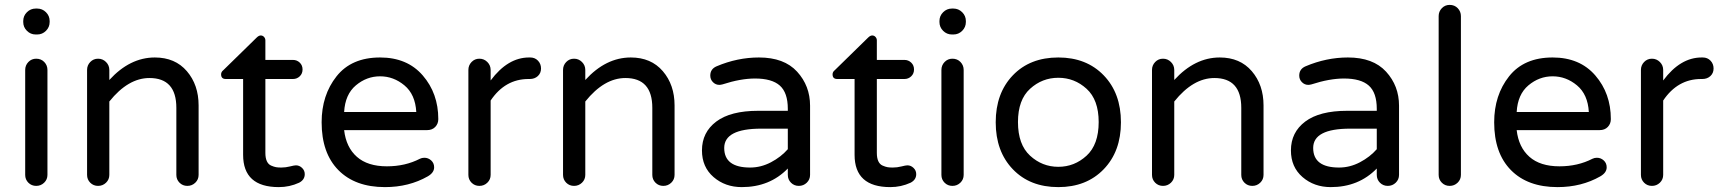

<svg xmlns="http://www.w3.org/2000/svg" viewBox="-20 -755 7037 785"><path d="M128 -515Q148 -515 161 -501.5Q174 -488 174 -469V-40Q174 -21 160.5 -8Q147 5 128 5Q109 5 96 -8Q83 -21 83 -40V-469Q83 -488 96 -501.5Q109 -515 128 -515ZM183 -669V-665Q183 -644 168 -629Q153 -614 132 -614H126Q105 -614 90 -629Q75 -644 75 -665V-669Q75 -690 90 -705Q105 -720 126 -720H132Q153 -720 168 -705Q183 -690 183 -669Z M613 -520Q696 -520 744 -464Q792 -408 792 -324V-40Q792 -21 778.5 -8Q765 5 746 5Q727 5 714 -8Q701 -21 701 -40V-314Q701 -436 591 -436Q504 -436 427 -340V-40Q427 -21 413.5 -8Q400 5 381 5Q362 5 349 -8Q336 -21 336 -40V-469Q336 -488 349 -501.5Q362 -515 381 -515Q400 -515 413.5 -501.5Q427 -488 427 -469V-428Q511 -520 613 -520Z M1190 -79Q1204 -79 1215 -68.5Q1226 -58 1226 -43Q1226 -20 1203 -8Q1164 10 1120 10Q974 10 974 -122V-432H903Q884 -432 884 -451Q884 -461 893 -468L1029 -601Q1038 -610 1046 -610Q1054 -610 1059.5 -604Q1065 -598 1065 -590V-510H1178Q1194 -510 1205.5 -499Q1217 -488 1217 -471Q1217 -454 1205.5 -443Q1194 -432 1178 -432H1065V-130Q1065 -109 1071 -96Q1077 -83 1088.5 -78Q1100 -73 1108.5 -71.5Q1117 -70 1130 -70Q1148 -70 1165.5 -74.5Q1183 -79 1190 -79Z M1715 -110Q1731 -110 1743 -99Q1755 -88 1755 -71Q1755 -49 1729 -34Q1652 10 1554 10Q1432 10 1363.5 -59.5Q1295 -129 1295 -255Q1295 -366 1356 -443Q1417 -520 1534 -520Q1645 -520 1708.5 -446.5Q1772 -373 1772 -268Q1772 -249 1759.5 -236Q1747 -223 1726 -223H1387Q1395 -153 1439 -114Q1483 -75 1562 -75Q1637 -75 1697 -106Q1705 -110 1715 -110ZM1387 -297H1682Q1678 -369 1633.5 -406Q1589 -443 1534 -443Q1479 -443 1435 -406Q1391 -369 1387 -297Z M2148 -520Q2167 -520 2179.5 -507Q2192 -494 2192 -475Q2192 -456 2179 -444Q2166 -432 2146 -432H2141Q2045 -432 1986 -344V-40Q1986 -21 1972.5 -8Q1959 5 1940 5Q1921 5 1908 -8Q1895 -21 1895 -40V-469Q1895 -488 1908 -501.5Q1921 -515 1940 -515Q1959 -515 1972.5 -501.5Q1986 -488 1986 -469V-426Q2056 -520 2143 -520Z M2559 -520Q2642 -520 2690 -464Q2738 -408 2738 -324V-40Q2738 -21 2724.5 -8Q2711 5 2692 5Q2673 5 2660 -8Q2647 -21 2647 -40V-314Q2647 -436 2537 -436Q2450 -436 2373 -340V-40Q2373 -21 2359.5 -8Q2346 5 2327 5Q2308 5 2295 -8Q2282 -21 2282 -40V-469Q2282 -488 2295 -501.5Q2308 -515 2327 -515Q2346 -515 2359.5 -501.5Q2373 -488 2373 -469V-428Q2457 -520 2559 -520Z M3083 -520Q3186 -520 3239 -462Q3292 -404 3292 -323V-40Q3292 -21 3278.5 -8Q3265 5 3246 5Q3227 5 3214 -8Q3201 -21 3201 -40V-66Q3127 10 3013 10Q2945 10 2897.5 -31Q2850 -72 2850 -140Q2850 -214 2908.5 -258Q2967 -302 3080 -302H3201V-310Q3201 -376 3168.5 -405Q3136 -434 3067 -434Q3008 -434 2934 -410Q2926 -408 2921 -408Q2906 -408 2895 -419Q2884 -430 2884 -446Q2884 -473 2910 -484Q2995 -520 3083 -520ZM3047 -70Q3091 -70 3132 -91.5Q3173 -113 3201 -145V-229H3092Q2941 -229 2941 -150Q2941 -70 3047 -70Z M3690 -79Q3704 -79 3715 -68.5Q3726 -58 3726 -43Q3726 -20 3703 -8Q3664 10 3620 10Q3474 10 3474 -122V-432H3403Q3384 -432 3384 -451Q3384 -461 3393 -468L3529 -601Q3538 -610 3546 -610Q3554 -610 3559.5 -604Q3565 -598 3565 -590V-510H3678Q3694 -510 3705.5 -499Q3717 -488 3717 -471Q3717 -454 3705.5 -443Q3694 -432 3678 -432H3565V-130Q3565 -109 3571 -96Q3577 -83 3588.5 -78Q3600 -73 3608.5 -71.5Q3617 -70 3630 -70Q3648 -70 3665.5 -74.5Q3683 -79 3690 -79Z M3874 -515Q3894 -515 3907 -501.5Q3920 -488 3920 -469V-40Q3920 -21 3906.5 -8Q3893 5 3874 5Q3855 5 3842 -8Q3829 -21 3829 -40V-469Q3829 -488 3842 -501.5Q3855 -515 3874 -515ZM3929 -669V-665Q3929 -644 3914 -629Q3899 -614 3878 -614H3872Q3851 -614 3836 -629Q3821 -644 3821 -665V-669Q3821 -690 3836 -705Q3851 -720 3872 -720H3878Q3899 -720 3914 -705Q3929 -690 3929 -669Z M4307 -520Q4422 -520 4492.5 -447Q4563 -374 4563 -255Q4563 -136 4492.5 -63Q4422 10 4307 10Q4191 10 4121 -63Q4051 -136 4051 -255Q4051 -374 4121 -447Q4191 -520 4307 -520ZM4472 -256Q4472 -347 4422.5 -392Q4373 -437 4307 -437Q4241 -437 4191.5 -392Q4142 -347 4142 -256Q4142 -164 4191.5 -118.5Q4241 -73 4307 -73Q4373 -73 4422.5 -118.5Q4472 -164 4472 -256Z M4967 -520Q5050 -520 5098 -464Q5146 -408 5146 -324V-40Q5146 -21 5132.5 -8Q5119 5 5100 5Q5081 5 5068 -8Q5055 -21 5055 -40V-314Q5055 -436 4945 -436Q4858 -436 4781 -340V-40Q4781 -21 4767.5 -8Q4754 5 4735 5Q4716 5 4703 -8Q4690 -21 4690 -40V-469Q4690 -488 4703 -501.5Q4716 -515 4735 -515Q4754 -515 4767.5 -501.5Q4781 -488 4781 -469V-428Q4865 -520 4967 -520Z M5491 -520Q5594 -520 5647 -462Q5700 -404 5700 -323V-40Q5700 -21 5686.5 -8Q5673 5 5654 5Q5635 5 5622 -8Q5609 -21 5609 -40V-66Q5535 10 5421 10Q5353 10 5305.5 -31Q5258 -72 5258 -140Q5258 -214 5316.5 -258Q5375 -302 5488 -302H5609V-310Q5609 -376 5576.5 -405Q5544 -434 5475 -434Q5416 -434 5342 -410Q5334 -408 5329 -408Q5314 -408 5303 -419Q5292 -430 5292 -446Q5292 -473 5318 -484Q5403 -520 5491 -520ZM5455 -70Q5499 -70 5540 -91.5Q5581 -113 5609 -145V-229H5500Q5349 -229 5349 -150Q5349 -70 5455 -70Z M5907 -735Q5927 -735 5940 -721.5Q5953 -708 5953 -689V-40Q5953 -21 5939.5 -8Q5926 5 5907 5Q5888 5 5875 -8Q5862 -21 5862 -40V-689Q5862 -708 5875 -721.5Q5888 -735 5907 -735Z M6509 -110Q6525 -110 6537 -99Q6549 -88 6549 -71Q6549 -49 6523 -34Q6446 10 6348 10Q6226 10 6157.5 -59.5Q6089 -129 6089 -255Q6089 -366 6150 -443Q6211 -520 6328 -520Q6439 -520 6502.5 -446.5Q6566 -373 6566 -268Q6566 -249 6553.5 -236Q6541 -223 6520 -223H6181Q6189 -153 6233 -114Q6277 -75 6356 -75Q6431 -75 6491 -106Q6499 -110 6509 -110ZM6181 -297H6476Q6472 -369 6427.5 -406Q6383 -443 6328 -443Q6273 -443 6229 -406Q6185 -369 6181 -297Z M6942 -520Q6961 -520 6973.5 -507Q6986 -494 6986 -475Q6986 -456 6973 -444Q6960 -432 6940 -432H6935Q6839 -432 6780 -344V-40Q6780 -21 6766.5 -8Q6753 5 6734 5Q6715 5 6702 -8Q6689 -21 6689 -40V-469Q6689 -488 6702 -501.5Q6715 -515 6734 -515Q6753 -515 6766.5 -501.5Q6780 -488 6780 -469V-426Q6850 -520 6937 -520Z"/></svg>

Font: Varela Round
Style: Regular
Weight: 400
Designer: Joe Prince
Foundry: Joe Prince
Version: Version 1.000